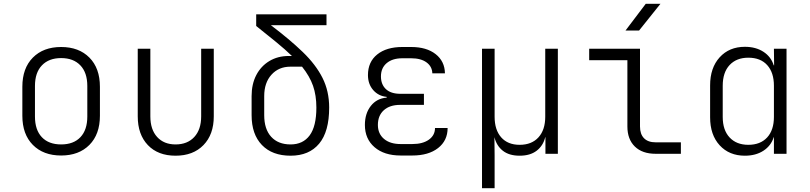

<svg xmlns="http://www.w3.org/2000/svg" viewBox="-20 -805 4240 1005"><path d="M300 9Q207 9 152 -46.5Q97 -102 97 -199V-351Q97 -448 152 -503.5Q207 -559 300 -559Q393 -559 448 -503.5Q503 -448 503 -351V-199Q503 -102 448 -46.5Q393 9 300 9ZM300 -49Q365 -49 401 -87Q437 -125 437 -195V-355Q437 -425 400.5 -463Q364 -501 300 -501Q236 -501 199.5 -463Q163 -425 163 -355V-195Q163 -125 199 -87Q235 -49 300 -49Z M899 10Q807 10 754 -45.5Q701 -101 701 -196V-550H767V-196Q767 -127 802.5 -88Q838 -49 899 -49Q961 -49 997 -88Q1033 -127 1033 -196V-550H1099V-196Q1099 -101 1045 -45.5Q991 10 899 10Z M1501 10Q1405 10 1351 -46Q1297 -102 1297 -202V-302Q1297 -365 1321.5 -412Q1346 -459 1390 -485.5Q1434 -512 1492 -512H1508Q1473 -546 1426.5 -584Q1380 -622 1321 -669V-730H1689V-673H1398Q1496 -599 1564.5 -533Q1633 -467 1668 -397.5Q1703 -328 1703 -242Q1703 -116 1650.5 -53Q1598 10 1501 10ZM1501 -49Q1566 -49 1601 -96.5Q1636 -144 1636 -242Q1636 -306 1618.5 -356Q1601 -406 1561 -456H1500Q1439 -456 1401 -414Q1363 -372 1363 -302V-202Q1363 -129 1399.5 -89Q1436 -49 1501 -49Z M2138 9H2077Q1991 9 1940.5 -34.5Q1890 -78 1890 -151Q1890 -211 1921 -250.5Q1952 -290 2004 -294V-298Q1961 -302 1933.5 -333.5Q1906 -365 1906 -412Q1906 -481 1954.5 -520Q2003 -559 2086 -559H2132Q2213 -559 2260.5 -521.5Q2308 -484 2309 -421H2243Q2242 -457 2212.5 -478.5Q2183 -500 2132 -500H2086Q2034 -500 2004 -474.5Q1974 -449 1974 -405Q1974 -363 2000 -338.5Q2026 -314 2076 -314H2199V-256H2074Q2020 -256 1989 -228Q1958 -200 1958 -151Q1958 -105 1990 -78Q2022 -51 2077 -51H2138Q2193 -51 2225 -74Q2257 -97 2257 -135H2323Q2323 -69 2273 -30Q2223 9 2138 9Z M2503 180V-550H2569V-194Q2569 -125 2603.5 -86Q2638 -47 2700 -47Q2763 -47 2798.5 -86Q2834 -125 2834 -194V-550H2900V0H2835V-87H2834Q2823 -42 2789 -16Q2755 10 2700 10Q2645 10 2612 -16Q2579 -42 2568 -87L2569 8V180Z M3412 0Q3342 0 3303 -38Q3264 -76 3264 -143V-490H3064V-550H3330V-143Q3330 -103 3351 -81.5Q3372 -60 3412 -60H3544V0ZM3254 -645 3360 -785H3437L3325 -645Z M3879 10Q3797 10 3747 -44.5Q3697 -99 3697 -191V-358Q3697 -450 3747 -505Q3797 -560 3879 -560Q3936 -560 3976 -534Q4016 -508 4030 -463H4032L4031 -550H4097V0H4031V-87H4030Q4016 -42 3976 -16Q3936 10 3879 10ZM3897 -47Q3960 -47 3995.5 -85.5Q4031 -124 4031 -193V-356Q4031 -425 3996 -464Q3961 -503 3897 -503Q3835 -503 3799 -464.5Q3763 -426 3763 -356V-193Q3763 -124 3799 -85.5Q3835 -47 3897 -47Z"/></svg>

Font: JetBrains Mono NL ExtraLight
Style: Regular
Weight: 200
Designer: Philipp Nurullin, Konstantin Bulenkov
Foundry: JetBrains
Version: Version 2.304; ttfautohint (v1.8.4.7-5d5b)